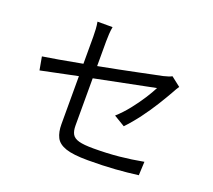

<svg xmlns="http://www.w3.org/2000/svg" viewBox="-131 -946 1261 1137"><g transform="rotate(20 500.0 -377.5)"><path d="M886 -575Q881 -568 874 -556.5Q867 -545 862 -535Q839 -494 806.5 -441.5Q774 -389 735.5 -337.5Q697 -286 657 -244L587 -286Q625 -320 660 -364Q695 -408 722.5 -451Q750 -494 765 -524L387 -448V-150Q387 -116 398.5 -96Q410 -76 441 -67.5Q472 -59 532 -59Q619 -59 694 -66.5Q769 -74 844 -88L840 -2Q773 7 696.5 12.5Q620 18 526 18Q433 18 386 2Q339 -14 322.5 -47Q306 -80 306 -129V-432L75 -384L60 -467Q94 -472 160.5 -483.5Q227 -495 306 -510V-681Q306 -704 304.5 -727.5Q303 -751 299 -773H394Q390 -751 388.5 -727Q387 -703 387 -681V-525Q451 -537 513 -549.5Q575 -562 628.5 -573Q682 -584 720 -592Q758 -600 774 -603Q791 -607 804.5 -611.5Q818 -616 827 -621Z"/></g></svg>

Font: Go Noto Kurrent-Regular
Style: Regular
Weight: 400
Designer: Monotype Design Team
Foundry: Monotype Imaging Inc.
Version: Version 2.012; ttfautohint (v1.8.4.7-5d5b)